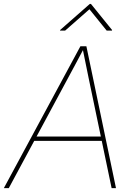

<svg xmlns="http://www.w3.org/2000/svg" viewBox="-33 -965 693 985"><path d="M-13.2 0 379.4 -727.5H410.2L562 0H539.6L421.9 -563.5Q414.1 -602.5 406 -641.6Q397.9 -680.7 390.1 -719.7H398.9Q377.9 -680.7 357.4 -641.6Q336.9 -602.5 315.4 -563.5L12.2 0ZM133.8 -242.2 137.7 -264.6H499L495.1 -242.2ZM301.3 -808.1H274.9L275.4 -811L427.7 -944.8H433.6L542 -811L541.5 -808.1H514.2L425.8 -917.5Z"/></svg>

Font: Inter Thin
Style: Italic
Weight: 250
Italic angle: -9.3988°
Designer: Rasmus Andersson
Foundry: rsms
Version: Version 4.001;git-66647c0bb